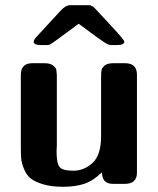

<svg xmlns="http://www.w3.org/2000/svg" viewBox="-20 -698 601 729"><path d="M59.1 -139.2V-414.1Q59.1 -458 103 -458H148.9Q170.9 -458 181.9 -449Q192.9 -439.9 193.8 -433.3Q194.8 -426.8 195.8 -413.1V-147Q195.8 -143.1 195.3 -135Q194.8 -127 194.8 -123Q194.8 -79.1 205.8 -64.5Q216.8 -49.8 258.8 -49.8Q298.8 -49.8 331.3 -79.3Q363.8 -108.9 363.8 -181.2V-405.8Q363.8 -420.9 365 -428.5Q366.2 -436 368.2 -439Q370.1 -441.9 377 -449.2Q388.2 -458 411.1 -458H455.1Q499 -458 500 -416V-43Q500 0 455.1 0H408.2Q367.2 0 367.2 -43.9Q333 -10.7 299.1 0.2Q265.1 11.2 219.2 11.2Q175.3 11.2 143.6 1.7Q111.8 -7.8 95.9 -21Q80.1 -34.2 71 -56.6Q62 -79.1 60.5 -95.7Q59.1 -112.3 59.1 -139.2ZM107.9 -540Q107.9 -545.9 118.4 -557.9Q128.9 -569.8 210 -657.2Q229 -678.2 245.1 -678.2H313Q316.9 -678.2 320.1 -678.2Q323.2 -678.2 326.2 -676.5Q329.1 -674.8 330.6 -674.3Q332 -673.8 335.4 -670.9Q338.9 -668 339.8 -667Q340.8 -666 345.5 -660.9Q350.1 -655.8 352.1 -653.8Q373 -630.9 403.8 -598.1Q451.7 -546.4 452.1 -540Q452.1 -526.9 423.8 -526.9H401.9Q388.7 -526.9 365.2 -544.9Q355.5 -550.8 326.7 -572.5Q297.9 -594.2 278.8 -607.9Q175.8 -530.8 168.9 -528.8Q166 -526.9 157.2 -526.9H134.8Q107.9 -526.9 107.9 -540Z"/></svg>

Font: CMU Sans Serif
Style: Bold
Weight: 700
Version: Version 0.7.0